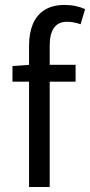

<svg xmlns="http://www.w3.org/2000/svg" viewBox="-20 -744 359 764"><path d="M95.6 0V-562.9Q95.6 -612.5 110.9 -648.7Q126.3 -684.9 157.8 -704.6Q189.2 -724.4 238 -724.4Q260.3 -724.4 281.8 -719.7Q303.3 -715 318.7 -707.7L300.6 -647.6Q272.2 -657.4 246.3 -657.4Q212.2 -657.4 195 -633.5Q177.8 -609.6 177.8 -562.6V0ZM29.6 -419.1V-481.4L99.3 -486.1H280.8V-419.1Z"/></svg>

Font: Source Sans 3 Variable
Style: Regular
Weight: 200
Designer: Paul D. Hunt
Foundry: Adobe Systems Incorporated
Version: Version 3.026